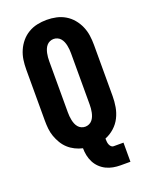

<svg xmlns="http://www.w3.org/2000/svg" viewBox="-166 -827 832 1076"><g transform="rotate(-20 250.0 -289.0)"><path d="M361 165Q339 165 317.5 161Q296 157 276.5 147.5Q257 138 241 122.5Q225 107 215 87.5Q205 68 200.5 46.5Q196 25 196 3Q173 -2 151 -13Q129 -24 111.5 -40Q94 -56 81.5 -77Q69 -98 61 -120.5Q53 -143 50.5 -167Q48 -191 48 -215V-520Q48 -549 52 -577Q56 -605 67.5 -631.5Q79 -658 97.5 -680Q116 -702 140.5 -716.5Q165 -731 193 -737Q221 -743 250 -743Q279 -743 307 -737Q335 -731 359.5 -716.5Q384 -702 402.5 -680Q421 -658 432.5 -631.5Q444 -605 448 -577Q452 -549 452 -520V-215Q452 -183 446.5 -151Q441 -119 426.5 -90Q412 -61 387.5 -39Q363 -17 333 -5V0Q333 8 334 16Q335 24 338 31.5Q341 39 347 45Q353 51 361 51H420V165ZM250 -106Q262 -106 273 -111Q284 -116 291.5 -125Q299 -134 303.5 -145Q308 -156 310.5 -168Q313 -180 314 -191.5Q315 -203 315 -215V-520Q315 -532 314 -543.5Q313 -555 310.5 -567Q308 -579 303.5 -590Q299 -601 291.5 -610Q284 -619 273 -624Q262 -629 250 -629Q238 -629 227 -624Q216 -619 208.5 -610Q201 -601 196.5 -590Q192 -579 189.5 -567Q187 -555 186 -543.5Q185 -532 185 -520V-215Q185 -203 186 -191.5Q187 -180 189.5 -168Q192 -156 196.5 -145Q201 -134 208.5 -125Q216 -116 227 -111Q238 -106 250 -106Z"/></g></svg>

Font: Iosevka Curly Heavy
Style: Regular
Weight: 900
Monospace: yes
Designer: Belleve Invis
Foundry: Belleve Invis
Version: Version 22.1.2; ttfautohint (v1.8.4)